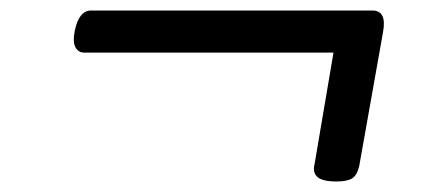

<svg xmlns="http://www.w3.org/2000/svg" viewBox="-20 -498 803 365"><path d="M620 -153Q593 -153 583.5 -161.5Q574 -170 578 -186L614 -398H140Q129 -398 123.5 -408Q118 -418 122 -439Q130 -478 153 -478H688Q716 -478 708 -436L663 -183Q659 -165 649.5 -159Q640 -153 620 -153Z"/></svg>

Font: Playwrite ZA
Style: Regular
Weight: 400
Designer: Veronika Burian, José Scaglione
Foundry: TypeTogether
Version: Version 1.002